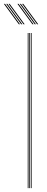

<svg xmlns="http://www.w3.org/2000/svg" viewBox="-83 -970 243 990"><path d="M76 0V-800H80V0ZM60 0V-800H64V0ZM68 0V-800H72V0ZM38 -845 -39 -950H-33L44 -845ZM14 -845 -63 -950H-57L20 -845ZM26 -845 -51 -950H-45L32 -845ZM108 -845 31 -950H37L114 -845ZM84 -845 7 -950H13L90 -845ZM96 -845 19 -950H25L102 -845Z"/></svg>

Font: Big Shoulders Inline Display SC Thin
Style: Regular
Weight: 100
Designer: Patric King
Foundry: XO Type Co
Version: Version 2.002